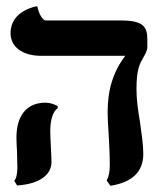

<svg xmlns="http://www.w3.org/2000/svg" viewBox="-20 -584 518 619"><path d="M420 -297C420 -360 431 -379 440 -395C448 -409 455 -420 455 -433V-457C455 -497 442 -518 371 -518H128C117 -518 105 -540 100 -564C100 -564 14 -552 14 -477C14 -434 51 -404 113 -404H384C346 -355 327 -296 327 -224C327 -203 329 -170 331 -138C333 -106 334 -73 334 -53C334 -31 331 -15 324 -2L336 15C406 4 442 -30 442 -88C442 -118 436 -156 431 -193C425 -228 420 -262 420 -297ZM142 -161C142 -195 150 -225 166 -235V-242C153 -249 139 -253 127 -253C64 -253 33 -209 33 -140C33 -131 34 -110 35 -92C35 -72 36 -53 36 -44C36 -27 33 -8 26 -1L35 14C109 9 146 -21 146 -62C146 -70 145 -91 144 -111C143 -131 142 -151 142 -161Z"/></svg>

Font: Libertinus Serif Semibold
Style: Regular
Weight: 600
Designer: Philipp H. Poll, Khaled Hosny
Foundry: Caleb Maclennan
Version: Version 7.050;RELEASE